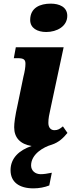

<svg xmlns="http://www.w3.org/2000/svg" viewBox="-20 -796 407 1056"><path d="M234 -620C293 -620 350 -651 350 -709C350 -758 306 -776 259 -776C201 -776 146 -754 146 -686C146 -641 186 -620 234 -620ZM164 240C195 240 226 234 251 224L265 154C241 159 221 162 204 162C173 162 151 142 151 114C151 51 221 12 264 0C304 -13 329 -38 351 -65L326 -101C308 -86 298 -80 279 -80C259 -80 246 -95 246 -120C246 -145 250 -164 260 -209L330 -536H67L56 -476H77C111 -476 120 -468 120 -445C120 -427 116 -402 109 -375L78 -225C62 -154 58 -118 58 -96C58 -38 92 -3 154 7C85 30 38 74 38 140C38 205 85 240 164 240Z"/></svg>

Font: Noto Serif SemiCondensed Black
Style: Italic
Weight: 900
Width: 4
Italic angle: -12°
Designer: Monotype Design Team
Foundry: Monotype Imaging Inc.
Version: Version 2.014